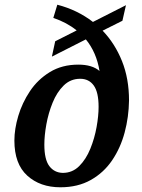

<svg xmlns="http://www.w3.org/2000/svg" viewBox="-20 -784 600 814"><path d="M236 10Q150 10 95.5 -39.5Q41 -89 41 -188Q41 -237 57.5 -292.5Q74 -348 107 -397.5Q140 -447 191.5 -478.5Q243 -510 312 -510Q371 -510 402 -483Q389 -562 344 -617L200 -544L214 -609L305 -655Q263 -689 206 -708L223 -764Q308 -742 374 -691L514 -762L499 -696L415 -654Q467 -600 497 -525.5Q527 -451 527 -358Q526 -288 508.5 -222.5Q491 -157 455.5 -104.5Q420 -52 365 -21Q310 10 236 10ZM246 -51Q287 -51 316 -80Q345 -109 363 -153.5Q381 -198 389.5 -245.5Q398 -293 398 -331Q398 -393 377.5 -421.5Q357 -450 320 -450Q279 -450 250 -421.5Q221 -393 203 -348.5Q185 -304 176.5 -256.5Q168 -209 168 -171Q168 -108 189 -80Q210 -52 246 -51Z"/></svg>

Font: Noto Serif SemiCondensed SemiBold
Style: Italic
Weight: 600
Width: 4
Italic angle: -12°
Designer: Monotype Design Team
Foundry: Monotype Imaging Inc.
Version: Version 2.014; ttfautohint (v1.8.4.7-5d5b)